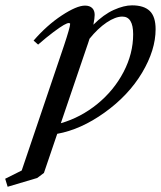

<svg xmlns="http://www.w3.org/2000/svg" viewBox="-107 -486 609 726"><path d="M-78.1 220.2 -87.4 189.9 -24.9 158.7 134.8 -313Q158.2 -383.3 158.2 -395.5Q158.2 -398.9 152.8 -398.9Q147.5 -398.9 134 -391.4Q120.6 -383.8 94.5 -364.3Q68.4 -344.7 37.1 -317.4L20 -332.5Q70.3 -390.6 126.7 -427.7Q183.1 -464.8 214.4 -464.8Q231.9 -464.8 241.5 -455.6Q251 -446.3 251 -429.7Q251 -418 246.1 -392.6Q284.7 -431.2 323.2 -448.5Q361.8 -465.8 392.1 -465.8Q437 -465.8 459.2 -444.6Q481.4 -423.3 481.4 -375.5Q481.4 -296.9 430.2 -210.9Q378.9 -125 288.1 -60.1Q198.7 3.9 109.4 20L59.1 168L33.7 187ZM222.7 -313 123 -20Q198.7 -42 261.2 -93Q323.7 -144 360.1 -213.6Q396.5 -283.2 396.5 -356.4Q396.5 -423.3 355.5 -423.3Q329.6 -423.3 296.1 -400.9Q262.7 -378.4 231.4 -339.4Q230.5 -336.4 228.8 -331.1Q227.1 -325.7 225.6 -321.3Q224.1 -316.9 222.7 -313Z"/></svg>

Font: Elstob 6pt Medium
Style: Italic
Weight: 500
Italic angle: -20°
Designer: Peter S. Baker
Version: Version 1.015